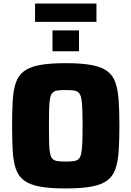

<svg xmlns="http://www.w3.org/2000/svg" viewBox="-20 -1051 739 1079"><path d="M349 8Q260 8 203.5 -2.5Q147 -13 115 -37Q83 -61 69 -102Q55 -143 51.5 -202.5Q48 -262 48 -344Q48 -426 51.5 -485.5Q55 -545 69 -586Q83 -627 115 -651Q147 -675 203.5 -685.5Q260 -696 349 -696Q438 -696 494.5 -685.5Q551 -675 583 -651Q615 -627 629 -586Q643 -545 647 -485.5Q651 -426 651 -344Q651 -262 647 -202.5Q643 -143 629 -102Q615 -61 583 -37Q551 -13 494.5 -2.5Q438 8 349 8ZM349 -143Q377 -143 394.5 -145.5Q412 -148 422 -157.5Q432 -167 436.5 -188.5Q441 -210 442.5 -247.5Q444 -285 444 -344Q444 -403 442.5 -440.5Q441 -478 436.5 -499.5Q432 -521 422 -530.5Q412 -540 394.5 -542.5Q377 -545 349 -545Q321 -545 303.5 -542.5Q286 -540 276 -530.5Q266 -521 261.5 -499.5Q257 -478 256 -440.5Q255 -403 255 -344Q255 -285 256 -247.5Q257 -210 261.5 -188.5Q266 -167 276 -157.5Q286 -148 303.5 -145.5Q321 -143 349 -143ZM275 -763V-880H424V-763ZM177 -928V-1031H522V-928Z"/></svg>

Font: Saira Thin ExtraBold
Style: Regular
Weight: 800
Version: Version 1.101